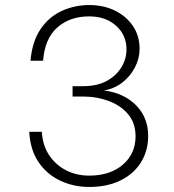

<svg xmlns="http://www.w3.org/2000/svg" viewBox="-20 -730 690 762"><path d="M334 12Q272 12 219 -13Q166 -38 133 -86.5Q100 -135 96 -207H146Q149 -154 174.5 -115Q200 -76 241.5 -54.5Q283 -33 334 -33Q417 -33 467.5 -76.5Q518 -120 518 -189Q518 -241 489 -276Q460 -311 412 -329Q364 -347 307 -347H268V-388H310Q365 -388 403 -408.5Q441 -429 461.5 -462.5Q482 -496 482 -534Q482 -591 440.5 -628Q399 -665 334 -665Q258 -665 208 -621.5Q158 -578 151 -489H101Q108 -567 142 -616Q176 -665 227 -687.5Q278 -710 334 -710Q391 -710 436 -688Q481 -666 507.5 -627Q534 -588 534 -536Q534 -498 515.5 -462.5Q497 -427 465.5 -402.5Q434 -378 393 -371Q442 -365 481.5 -342Q521 -319 544.5 -280.5Q568 -242 568 -190Q568 -131 539 -85Q510 -39 457.5 -13.5Q405 12 334 12Z"/></svg>

Font: Azeret Mono Thin
Style: Regular
Weight: 100
Designer: Martin Vácha
Foundry: Displaay
Version: Version 1.002